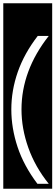

<svg xmlns="http://www.w3.org/2000/svg" viewBox="-32 -937 338 1170"><path d="M-12 -917H286V213H-12ZM198 -718Q116 -612 76.5 -499Q37 -386 37 -270Q37 -156 75 -41.5Q113 73 196 183H265Q182 80 140.5 -37Q99 -154 99 -270Q99 -507 265 -718Z"/></svg>

Font: Zilla Slab Highlight
Style: Regular
Weight: 400
Designer: Typotheque Type Foundry
Foundry: Typotheque type foundry
Version: Version 1.1; 2017; ttfautohint (v1.6)